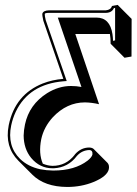

<svg xmlns="http://www.w3.org/2000/svg" viewBox="-20 -471 553 777"><path d="M408.2 -429.2Q428.7 -431.2 433.1 -446.8L456.1 -451.2L512.7 -394.5L512.2 -242.2L483.9 -237.3L427.7 -293.9Q427.7 -316.9 424.8 -333.5H284.7L380.9 -49.3Q351.1 -56.2 323.7 -56.6Q250.5 -56.6 193.8 3.4Q157.7 43 147 91.8Q135.3 149.9 153.3 191.4Q173.3 199.7 192.4 200.2Q247.1 200.2 281.7 156.2Q283.2 154.8 283.2 153.8Q307.6 126 341.3 126Q353 126.5 358.9 131.8L415.5 188.5Q423.3 197.8 420.4 213.4Q414.1 242.7 358.4 265.6Q309.1 285.6 252 285.6Q160.6 285.2 110.8 235.8L54.2 179.2Q-1.5 123 15.1 37.1Q15.6 35.2 15.6 34.2Q41.5 -88.9 153.3 -133.3Q191.9 -148.4 236.3 -151.9L155.3 -387.2Q150.4 -409.2 151.4 -416Q155.8 -428.7 178.2 -429.2ZM408.2 -418.9H178.2Q162.1 -418.9 161.1 -414.6Q160.6 -407.7 165 -389.6L250 -143.1L237.3 -142.1Q97.2 -130.4 43.9 -19Q31.7 6.8 25.4 36.1Q7.8 119.6 61.5 172.4Q93.3 203.1 142.6 213.9Q167.5 218.8 195.3 219.2Q282.7 219.2 335 178.7Q351.1 165.5 354 154.8Q356 136.7 341.3 136.2Q311.5 137.2 291 160.2Q255.9 207 197.8 210Q194.3 210 192.4 210Q141.1 210 106 168Q76.2 131.3 75.7 77.6Q76.2 55.7 81.1 32.7Q98.1 -47.9 170.4 -93.8Q217.3 -123 267.1 -123Q289.1 -123 309.6 -119.1L213.9 -399.9H370.1Q424.8 -399.9 435.1 -333Q437 -320.3 437.5 -305.7L445.8 -307.6V-439L440.9 -438Q432.6 -419.4 408.2 -418.9Z"/></svg>

Font: Linux Biolinum Shadow O
Style: Italic
Weight: 400
Italic angle: -12°
Designer: Philipp H. Poll
Foundry: Philipp H. Poll
Version: Version 0.6.2